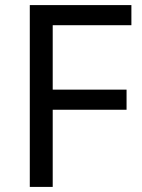

<svg xmlns="http://www.w3.org/2000/svg" viewBox="-20 -827 559 754"><path d="M187 -93H97V-807H496V-728H187V-475H477V-396H187Z"/></svg>

Font: Noto Sans Telugu UI
Style: Regular
Weight: 400
Designer: Jelle Bosma - Monotype Design Team
Foundry: Monotype Imaging Inc.
Version: Version 2.005; ttfautohint (v1.8.4.7-5d5b)